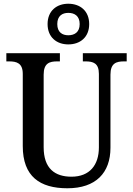

<svg xmlns="http://www.w3.org/2000/svg" viewBox="-20 -999 714 1029"><path d="M346 -761C409 -761 458 -799 458 -870C458 -941 409 -979 346 -979C284 -979 235 -941 235 -870C235 -799 284 -761 346 -761ZM346 -810C314 -810 287 -826 287 -870C287 -914 314 -930 346 -930C379 -930 407 -914 407 -870C407 -826 379 -810 346 -810ZM341 10C494 10 572 -73 572 -207V-599C572 -661 604 -670 645 -670H659V-714H424V-670H438C479 -670 510 -661 510 -603V-209C510 -115 461 -52 363 -52C275 -52 214 -95 214 -210V-599C214 -661 246 -670 287 -670H301V-714H14V-670H29C69 -670 102 -661 102 -603V-216C102 -53 194 10 341 10Z"/></svg>

Font: Noto Serif Devanagari SemiCondensed Medium
Style: Regular
Weight: 500
Width: 4
Designer: Universal Thirst, Indian Type Foundry and the Monotype Design Team
Foundry: Monotype Imaging Inc.
Version: Version 2.004